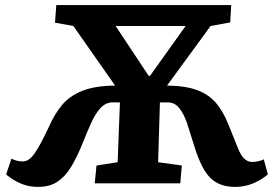

<svg xmlns="http://www.w3.org/2000/svg" viewBox="-20 -720 1076 754"><path d="M451 -318H421Q394 -317 374 -295Q354 -273 337 -235Q328 -215 319 -193.5Q310 -172 298 -142Q280 -99 258.5 -63.5Q237 -28 206.5 -7Q176 14 129 14Q92 14 61 0.5Q30 -13 4 -35L25 -97Q34 -92 46 -89Q58 -86 70 -86Q94 -86 116.5 -118.5Q139 -151 173 -224Q194 -272 223.5 -307.5Q253 -343 302.5 -363Q352 -383 432 -384L268 -618L196 -631L201 -700H888L884 -632L807 -618L636 -384Q709 -383 754.5 -366Q800 -349 828.5 -315.5Q857 -282 877 -231Q887 -207 895.5 -185Q904 -163 914 -139Q926 -109 939.5 -96.5Q953 -84 971 -84Q983 -84 995 -87Q1007 -90 1016 -94L1032 -35Q1004 -12 972 1Q940 14 903 14Q843 14 807.5 -20Q772 -54 745 -140Q738 -161 731.5 -182.5Q725 -204 715 -235Q702 -273 684 -295.5Q666 -318 639 -318H608L601 -83L694 -70L688 0H352L359 -70L442 -83ZM434 -618 564 -422H569L709 -618Z"/></svg>

Font: Literata 12pt
Style: Bold Italic
Weight: 700
Italic angle: -2°
Designer: Latin by Veronika Burian and Jose Scaglione. Greek by Irene Vlachou. Cyrillic by Vera Evstafieva
Foundry: TypeTogether
Version: Version 3.002